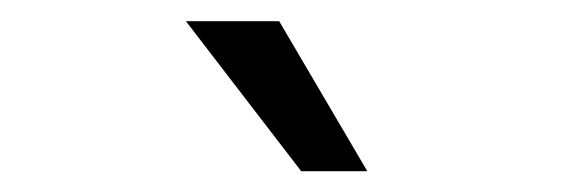

<svg xmlns="http://www.w3.org/2000/svg" viewBox="-20 -756 540 183"><path d="M330.1 -592.8H267.1L157.2 -735.8H246.1Z"/></svg>

Font: Creato Display
Style: Regular
Weight: 400
Version: Version 1.000